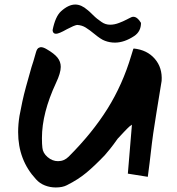

<svg xmlns="http://www.w3.org/2000/svg" viewBox="-20 -868 783 847"><path d="M487 -680Q464 -680 443 -688Q434 -691 422 -699Q410 -707 398 -717Q375 -736 358 -746.5Q341 -757 320 -758Q307 -756 275 -739Q240 -719 227 -719Q213 -719 212 -735Q224 -795 249 -818Q282 -848 312 -848Q339 -848 366 -824Q372 -820 390 -802Q400 -792 409.5 -784.5Q419 -777 428 -771Q445 -759 466 -759Q485 -759 505.5 -767Q526 -775 531 -778Q536 -780 547 -786Q561 -794 568 -794Q586 -794 602 -767Q602 -729 572 -709Q528 -680 487 -680ZM226 -41Q201 -41 178 -50Q155 -59 139 -77Q60 -162 60 -285Q60 -320 66 -357Q72 -389 78.5 -419.5Q85 -450 95 -486.5Q105 -523 119 -572Q123 -583 127.5 -598.5Q132 -614 138 -635Q143 -655 153 -658Q159 -660 160 -660Q171 -660 186 -651Q219 -632 233.5 -614Q248 -596 248 -573Q248 -546 227 -502Q165 -369 165 -259Q165 -245 165.5 -234Q166 -223 167 -216Q169 -193 190 -175Q211 -157 236 -157Q263 -157 283 -177Q387 -281 454 -388Q521 -495 559 -623L568 -652L570 -654Q629 -648 663 -608.5Q697 -569 693 -511Q680 -431 670.5 -373Q661 -315 656 -280Q654 -267 650 -235Q646 -203 640 -150Q632 -88 632 -88L544 -102L562 -318L551 -310Q542 -302 526.5 -285.5Q511 -269 499 -256Q480 -229 465.5 -211Q451 -193 442 -183Q398 -137 361.5 -106.5Q325 -76 275 -51Q256 -41 226 -41Z"/></svg>

Font: Mansalva
Style: Regular
Weight: 400
Designer: Carolina Short
Foundry: Carolina Short
Version: Version 2.112; ttfautohint (v1.8.4.7-5d5b)